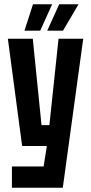

<svg xmlns="http://www.w3.org/2000/svg" viewBox="-20 -882 428 902"><path d="M36 0V-100H185L200 -196H84L17 -700H134L175 -294H212L255 -700H371L275 0ZM95 -738 135 -862H225L169 -738ZM202 -738 258 -862H349L276 -738Z"/></svg>

Font: Tektur Condensed Medium
Style: Regular
Weight: 500
Width: 3
Designer: Adam Jagosz
Foundry: Adam Jagosz
Version: Version 1.005;gftools[0.9.30]